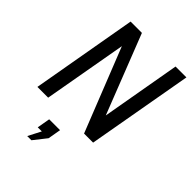

<svg xmlns="http://www.w3.org/2000/svg" viewBox="-273 -818 1199 1199"><g transform="rotate(45 326.5 -219.0)"><path d="M151 -700H251L456 -176L548 -700H644L520 0H440L221 -553L123 0H28ZM200 262 244 177H208L223 91H319L304 177L237 262Z"/></g></svg>

Font: Cabin
Style: Italic
Weight: 400
Italic angle: -7°
Designer: Pablo Impallari
Foundry: Pablo Impallari. http://www.impallari.com Igino Marini. http://www.ikern.com
Version: Version 2.200